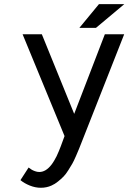

<svg xmlns="http://www.w3.org/2000/svg" viewBox="-20 -681 616 921"><path d="M440.4 -547.4H360.8L454.6 -661.1H576.2ZM117.2 122.6Q127.4 129.9 132.3 133.1Q137.2 136.2 147.7 140.1Q158.2 144 168.5 144Q199.7 144 226.6 109.4Q233.4 100.6 240 89.4Q246.6 78.1 251.5 68.4Q256.3 58.6 262.2 44.2Q268.1 29.8 271.5 20.8Q274.9 11.7 280.8 -4.4Q286.6 -20.5 289.6 -28.3L88.4 -516.6H180.7L335.9 -134.8L482.9 -516.6H575.7L373.5 -3.4Q362.8 23.9 359.1 33Q355.5 42 344.5 67.4Q333.5 92.8 326.9 104Q320.3 115.2 307.9 135.3Q295.4 155.3 284.4 166.3Q273.4 177.2 258.5 189.5Q243.7 201.7 227.1 209Q203.6 219.7 175.8 219.7Q149.4 219.7 122.8 209Q96.2 198.2 78.1 183.1Z"/></svg>

Font: Meera Inimai
Style: Regular
Weight: 400
Version: 2.0.0+20160526